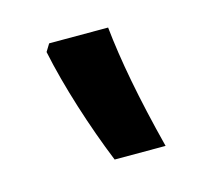

<svg xmlns="http://www.w3.org/2000/svg" viewBox="-48 -867 346 324"><g transform="rotate(-15 124.5 -705.0)"><path d="M61 -814 53 -801C66 -738 91 -660 117 -596H206C183 -686 170 -756 164 -814Z"/></g></svg>

Font: Noto Sans Armenian SemiCondensed SemiBold
Style: Regular
Weight: 600
Width: 4
Designer: Monotype Design Team
Foundry: Monotype Imaging Inc.
Version: Version 2.008